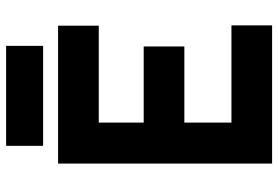

<svg xmlns="http://www.w3.org/2000/svg" viewBox="-161 -749 910 628"><g transform="rotate(-90 294.0 -435.0)"><path d="M131 -749H458V-870H131ZM73 0H525V-133H207V-287H456V-420H207V-567H524V-700H73Z"/></g></svg>

Font: Unageo
Style: Bold
Weight: 700
Designer: Richard Sepsi
Foundry: Richard Sepsi
Version: Version 2.000